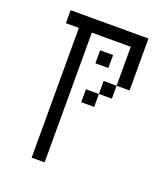

<svg xmlns="http://www.w3.org/2000/svg" viewBox="-128 -652 756 869"><g transform="rotate(20 250.0 -218.0)"><path d="M312.5 -375V-437.5H250V-375ZM125 -500Q125 -500 125 125H187.5Q187.5 125 187.5 -500H375V-312.5H312.5V-250H250V-187.5H312.5V-250H375V-312.5H437.5Q437.5 -312.5 437.5 -562.5H62.5V-500Z"/></g></svg>

Font: BFUnifontExMono
Style: Regular
Weight: 500
Version: Version 15.0.06